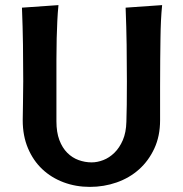

<svg xmlns="http://www.w3.org/2000/svg" viewBox="-20 -720 718 752"><path d="M201 -245Q201 -202 212.5 -171.5Q224 -141 243.5 -121.5Q263 -102 288 -93Q313 -84 339 -84Q361 -84 384.5 -93Q408 -102 428 -121.5Q448 -141 461 -171Q474 -201 475 -243Q476 -273 476.5 -309Q477 -345 477 -402Q477 -474 476 -544.5Q475 -615 472 -690L615 -700Q612 -670 610.5 -638.5Q609 -607 608.5 -569.5Q608 -532 607.5 -485.5Q607 -439 607 -379V-249Q607 -187 584.5 -138.5Q562 -90 524.5 -56.5Q487 -23 437 -5.5Q387 12 332 12Q277 12 229 -6Q181 -24 145.5 -57.5Q110 -91 89.5 -139.5Q69 -188 69 -249Q69 -278 70 -314.5Q71 -351 71 -402Q71 -474 70 -544.5Q69 -615 66 -690L209 -700Q206 -670 204.5 -638.5Q203 -607 202 -569.5Q201 -532 201 -485.5Q201 -439 201 -379Z"/></svg>

Font: Cantora One
Style: Regular
Weight: 400
Designer: Pablo Impallari, Rodrigo Fuenzalida
Foundry: Pablo Impallari
Version: Version 1.002; ttfautohint (v0.8) -G 200 -r 50